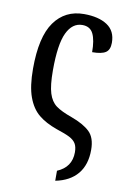

<svg xmlns="http://www.w3.org/2000/svg" viewBox="-85 -597 553 850"><g transform="rotate(10 191.0 -171.5)"><path d="M225 158Q289 131 289 64Q289 39 280 24.5Q271 10 251.5 0Q232 -10 192 -23Q141 -41 109 -67.5Q77 -94 59.5 -142Q42 -190 42 -269Q42 -412 90 -479Q138 -546 223 -546Q289 -546 327.5 -520.5Q366 -495 366 -442Q366 -410 347.5 -398Q329 -386 287 -386Q287 -440 273 -468.5Q259 -497 224 -497Q179 -497 154.5 -445.5Q130 -394 130 -277Q130 -209 141 -174Q152 -139 175.5 -121.5Q199 -104 247 -87Q302 -67 330 -40.5Q358 -14 358 41Q358 108 324 149Q290 190 225 203Z"/></g></svg>

Font: Noto Serif Cond
Style: Regular
Weight: 400
Width: 3
Designer: Monotype Design Team
Foundry: Monotype Imaging Inc.
Version: Version 1.001